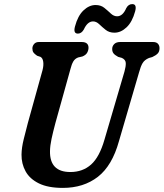

<svg xmlns="http://www.w3.org/2000/svg" viewBox="-20 -905 798 937"><path d="M490 -224 587.5 -556Q594.5 -581 593.8 -597.5Q593 -614 574.5 -622.5L556.5 -627.5Q540 -636.5 533.8 -644.8Q527.5 -653 527.5 -666Q527.5 -680 537.5 -690Q547.5 -700 566.5 -700H727Q743 -700 750.8 -691.5Q758.5 -683 758.5 -670Q758.5 -653 749.5 -643.8Q740.5 -634.5 723 -626.5L707 -622Q685.5 -613 676 -597.2Q666.5 -581.5 658.5 -551.5L560.5 -216Q527.5 -96.5 457.8 -42.2Q388 12 286.5 12Q214.5 12 169.8 -10Q125 -32 104.8 -69Q84.5 -106 85 -150.5Q85.5 -185 96 -226.8Q106.5 -268.5 116 -305L187.5 -562.5Q193.5 -585.5 191 -603.5Q188.5 -621.5 177.5 -627.5L161 -633Q148 -642 143 -649.2Q138 -656.5 138 -669.5Q138.5 -681.5 146.8 -690.8Q155 -700 169.5 -700H378.5Q412.5 -700 412 -671Q411.5 -658.5 405.2 -647.5Q399 -636.5 382.5 -629.5L361 -624.5Q345.5 -618.5 337.5 -604.8Q329.5 -591 323.5 -567L250.5 -305Q238.5 -260 231.5 -227.2Q224.5 -194.5 224 -168Q222 -65.5 323.5 -65.5Q383.5 -65.5 424.5 -102Q465.5 -138.5 490 -224ZM538.5 -745.5Q513 -745.5 495.8 -759.2Q478.5 -773 464.2 -786.8Q450 -800.5 434 -800.5Q407 -800.5 389 -761Q377.5 -741 360 -741Q336.5 -741 346 -776Q359.5 -827.5 387.2 -854Q415 -880.5 446.5 -880.5Q472 -880.5 489 -866.8Q506 -853 520.5 -839.2Q535 -825.5 551.5 -825.5Q579 -825.5 596 -865Q606.5 -885 625.5 -885Q649 -885 639.5 -849.5Q625.5 -798 597.8 -771.8Q570 -745.5 538.5 -745.5Z"/></svg>

Font: Fraunces 144pt SuperSoft SemiBold
Style: Italic
Weight: 600
Italic angle: -16°
Version: Version 1.000;[b76b70a41]